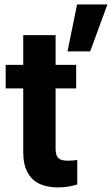

<svg xmlns="http://www.w3.org/2000/svg" viewBox="-20 -813 492 843"><path d="M314.5 -424.8H4.9V-528.3H314.5ZM224.1 -658.7V-161.6Q224.1 -139.6 230 -127.9Q235.8 -116.2 248 -111.8Q260.3 -107.4 278.3 -107.4Q291 -107.4 301.5 -108.4Q312 -109.4 319.3 -110.8V-3.4Q301.3 2.9 280.5 6.3Q259.8 9.8 233.9 9.8Q187.5 9.8 153.6 -5.9Q119.6 -21.5 100.8 -56.2Q82 -90.8 82 -146.5V-658.7ZM318.4 -793.5H451.7L376 -587.4H276.4Z"/></svg>

Font: Heebo
Style: Bold
Weight: 700
Designer: Oded Ezer
Foundry: Ezer Type House
Version: Version 3.100